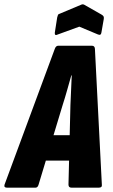

<svg xmlns="http://www.w3.org/2000/svg" viewBox="-46 -866 520 886"><path d="M-14 0Q-29 0 -25 -14L207 -641Q212 -655 223 -655H378Q391 -655 392 -641L424 -14Q426 0 410 0H284Q270 0 270 -14L279 -381Q281 -415 282 -449Q283 -483 285 -518H283Q273 -483 263.5 -449Q254 -415 243 -381L132 -14Q128 0 118 0ZM142 -125 179 -242H289L291 -125ZM221 -707Q205 -699 207 -716L218 -786Q220 -793 221.5 -797Q223 -801 228 -802L328 -844Q336 -848 343 -844L422 -799Q429 -795 431.5 -791Q434 -787 433 -779L422 -716Q420 -701 406 -707L320 -743Z"/></svg>

Font: Sofia Sans Extra Condensed Black
Style: Italic
Weight: 900
Italic angle: -9°
Version: Version 4.100